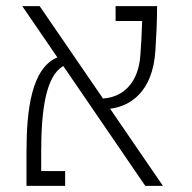

<svg xmlns="http://www.w3.org/2000/svg" viewBox="-20 -606 626 626"><path d="M453.6 0H511.2L338.9 -251.5C400.4 -258.8 478.5 -302.2 486.8 -442.9C489.3 -483.9 492.2 -534.2 492.2 -585.9H356.9V-537.6H443.4C442.4 -499.5 440.4 -460.4 437.5 -424.3C431.2 -339.8 385.3 -289.6 315.9 -284.7L109.4 -585.9H52.7L167 -418.9C82.5 -383.3 66.4 -247.6 66.4 -111.3V0H192.4V-48.3H114.3V-111.3C114.3 -248 129.9 -359.4 186.5 -390.6Z"/></svg>

Font: Cascadia Mono PL ExtraLight
Style: Regular
Weight: 200
Monospace: yes
Designer: Aaron Bell
Foundry: Saja Typeworks
Version: Version 2404.023